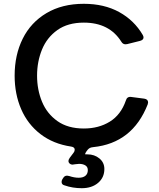

<svg xmlns="http://www.w3.org/2000/svg" viewBox="-20 -764 839 1010"><path d="M670 -254 739 -245Q759 -242 759 -225Q759 -223 757 -215Q677 -11 470 10Q460 11 453.5 14Q447 17 441 24Q433 34 429.5 41Q426 48 430 48H440Q477 48 503 69.5Q529 91 529 125Q529 170 496 198Q463 226 410 226Q362 226 319 211Q304 207 304 193Q304 186 308 179L312 173Q319 160 333 160Q336 160 344 162Q371 171 394 171Q417 171 429.5 160.5Q442 150 442 131Q442 114 429 106Q416 98 396 98Q389 98 375 100Q365 102 362 102Q352 102 345 95Q340 90 340 83Q340 76 347 66L368 38Q373 32 373 23Q373 10 354 7Q260 -7 193 -58.5Q126 -110 91.5 -189.5Q57 -269 57 -366Q57 -475 99.5 -560.5Q142 -646 224.5 -695Q307 -744 421 -744Q528 -744 607 -700.5Q686 -657 731 -580Q735 -573 735 -567Q735 -554 717 -549L649 -532Q646 -531 640 -531Q626 -531 618 -545Q555 -645 421 -645Q337 -645 282 -606Q227 -567 201 -503.5Q175 -440 175 -366Q175 -292 201 -229Q227 -166 282 -127Q337 -88 421 -88Q499 -88 557.5 -124Q616 -160 642 -235Q648 -257 670 -254Z"/></svg>

Font: Shippori Gochic B2 Bold
Style: Regular
Weight: 700
Designer: FONTDASU
Foundry: FONTDASU / Google Inc. / but / Adobe
Version: Version 1.130